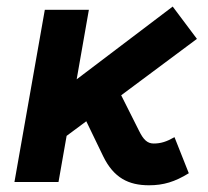

<svg xmlns="http://www.w3.org/2000/svg" viewBox="-20 -547 626 577"><path d="M23.4 0H155.8L180.2 -138.7L239.3 -182.6L290 -77.6C321.8 -12.2 366.7 9.8 427.7 9.8C471.2 9.8 505.4 -0.5 547.4 -26.4L504.4 -134.8C480.5 -121.1 462.9 -115.7 441.9 -115.7C422.9 -115.7 411.1 -127 397.9 -153.8L344.2 -260.7L571.8 -430.2L499 -527.3L210.4 -308.6L247.1 -517.6H114.7Z"/></svg>

Font: Cascadia Mono NF
Style: Bold Italic
Weight: 700
Italic angle: -10°
Monospace: yes
Designer: Aaron Bell
Foundry: Saja Typeworks
Version: Version 2404.023